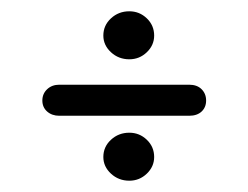

<svg xmlns="http://www.w3.org/2000/svg" viewBox="-20 -375 440 340"><path d="M209 -55Q190 -55 176.5 -67.5Q163 -80 163 -97Q163 -115 176.5 -127.5Q190 -140 209 -140Q227 -140 240 -127.5Q253 -115 253 -97Q253 -80 240 -67.5Q227 -55 209 -55ZM209 -270Q190 -270 176.5 -282.5Q163 -295 163 -312Q163 -330 176.5 -342.5Q190 -355 209 -355Q227 -355 240 -342.5Q253 -330 253 -312Q253 -295 240 -282.5Q227 -270 209 -270ZM85 -170Q72 -170 63.5 -177.5Q55 -185 55 -197Q55 -209 63.5 -217Q72 -225 85 -225H315Q329 -225 337 -217Q345 -209 345 -197Q345 -185 337 -177.5Q329 -170 315 -170Z"/></svg>

Font: Dongle
Style: Regular
Weight: 400
Designer: Yanghee Ryu
Foundry: Yanghee Ryu
Version: Version 2.000